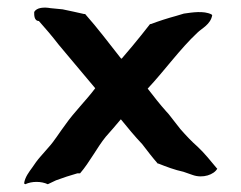

<svg xmlns="http://www.w3.org/2000/svg" viewBox="-20 -481 621 494"><path d="M42 -9 45 -7C62 -15 86 -15 103 -7L124 -17C140 -23 161 -30 179 -35H186C211 -64 230 -102 252 -129C265 -144 277 -157 290 -173L291 -174C308 -153 327 -130 346 -110C359 -93 372 -76 386 -60H388C408 -52 429 -44 452 -39C461 -36 467 -34 475 -31C502 -21 531 -32 539 -47L537 -49C522 -67 507 -86 489 -103C472 -118 459 -132 444 -149L426 -172C420 -179 416 -186 408 -194C391 -213 377 -231 360 -253C404 -300 443 -355 488 -397C499 -408 522 -418 526 -442L524 -444C504 -454 474 -449 453 -446L433 -440C411 -434 389 -427 368 -419H366C351 -400 337 -382 321 -363L293 -330L291 -331C261 -369 231 -409 199 -445H196C179 -449 160 -453 141 -457L110 -460C94 -463 74 -462 68 -450V-448C68 -445 67 -427 80 -427C97 -408 114 -388 131 -366L157 -335C179 -309 203 -280 225 -254C202 -223 171 -193 148 -160C135 -143 119 -117 105 -102L84 -78C76 -69 69 -59 63 -50C55 -39 44 -25 42 -9Z"/></svg>

Font: Hussar Pisanka
Style: Sbd
Weight: 600
Designer: Robert Jablonski
Foundry: Cannot Into Space Fonts
Version: Version 1.070